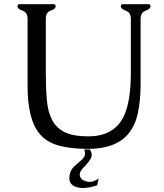

<svg xmlns="http://www.w3.org/2000/svg" viewBox="-20 -706 799 935"><path d="M417.5 22Q426.8 35.2 426.8 47.9Q426.8 57.6 421.4 66.9Q408.7 88.4 388.4 108.2Q368.2 127.9 368.2 143.6Q368.2 160.2 382.8 169.9Q399.4 179.7 416.5 179.7Q438.5 179.7 460.4 163.1L453.1 196.3Q415 209.5 383.3 209.5Q380.9 209.5 378.4 209.5Q319.8 205.1 317.9 165Q317.9 163.1 317.9 161.6Q317.9 123.5 345.7 100.6Q365.2 84 379.4 70.8Q394 57.6 394 40.5Q394 31.7 390.1 22ZM114.3 -287.1V-614.3Q114.3 -645.5 89.8 -654.1Q65.4 -662.6 65.4 -675.3Q65.4 -685.5 75.7 -685.5H241.2Q251 -685.5 251 -675.3Q251 -662.6 227.1 -654.5Q203.1 -646.5 203.1 -615.2V-352.1Q203.1 -277.3 208 -219.7Q212.9 -162.1 233.4 -122.6Q253.4 -83 294.9 -62.5Q336.4 -42 409.7 -42Q538.6 -42 584.5 -143.6Q617.2 -214.8 617.2 -352.1V-613.8Q617.2 -645 592.8 -653.8Q568.4 -662.6 568.4 -675.3Q568.4 -685.5 578.6 -685.5H703.1Q712.9 -685.5 712.9 -675.3Q712.9 -662.6 688.7 -653.8Q664.6 -645 664.6 -613.8V-287.1Q664.1 -214.4 651.1 -154.1Q638.2 -93.8 603.5 -52.7Q541.5 19 409.7 19Q326.2 19 267.6 3.4Q209 -12.2 173.8 -53.2Q114.3 -122.1 114.3 -287.1Z"/></svg>

Font: Caudex
Style: Regular
Weight: 400
Version: Version 1.04